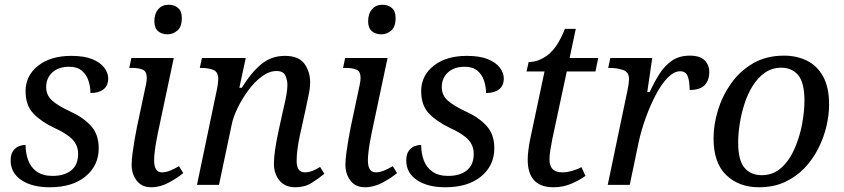

<svg xmlns="http://www.w3.org/2000/svg" viewBox="-20 -781 3565 811"><path d="M190 10Q115 10 70 -20.5Q25 -51 25 -103Q25 -130 36 -144.5Q47 -159 61.5 -164Q76 -169 88 -169Q88 -134 99 -104Q110 -74 135.5 -56Q161 -38 202 -38Q252 -38 281 -61.5Q310 -85 310 -131Q310 -166 287 -191Q264 -216 209 -241Q154 -267 121 -301.5Q88 -336 88 -396Q88 -461 140.5 -503Q193 -545 281 -545Q336 -545 370 -531Q404 -517 420.5 -495Q437 -473 437 -450Q437 -419 417 -403.5Q397 -388 362 -388Q362 -415 353.5 -440.5Q345 -466 325.5 -482.5Q306 -499 272 -499Q227 -499 201 -475Q175 -451 175 -413Q175 -379 200 -356.5Q225 -334 277 -310Q332 -285 364.5 -249Q397 -213 397 -155Q397 -82 341.5 -36Q286 10 190 10Z M688 -636Q663 -636 647.5 -649.5Q632 -663 632 -691Q632 -723 648.5 -742Q665 -761 692 -761Q716 -761 732 -747.5Q748 -734 748 -706Q748 -667 729 -651.5Q710 -636 688 -636ZM619 10Q579 10 557.5 -18Q536 -46 536 -85Q536 -106 540 -135Q544 -164 549 -193.5Q554 -223 558 -242L597 -426Q600 -441 600 -452Q600 -479 583.5 -486.5Q567 -494 539 -494H526L535 -536H714L646 -215Q644 -204 640 -183Q636 -162 633.5 -140Q631 -118 631 -104Q631 -53 664 -53Q681 -53 699 -60.5Q717 -68 736 -79L754 -50Q732 -31 694.5 -10.5Q657 10 619 10Z M1228 10Q1184 10 1160.5 -18.5Q1137 -47 1137 -90Q1137 -136 1156 -225L1173 -303Q1176 -317 1181 -338Q1186 -359 1190 -382Q1194 -405 1194 -422Q1194 -442 1185.5 -461.5Q1177 -481 1148 -481Q1117 -481 1086 -458Q1055 -435 1028.5 -399Q1002 -363 983.5 -324.5Q965 -286 959 -256L905 0H812L896 -402Q899 -416 900.5 -429.5Q902 -443 902 -447Q902 -477 881.5 -485.5Q861 -494 832 -494H824L833 -536H1018L991 -410H1001Q1042 -476 1084.5 -510.5Q1127 -545 1183 -545Q1242 -545 1266 -511.5Q1290 -478 1290 -434Q1290 -409 1283.5 -379.5Q1277 -350 1272 -324L1246 -206Q1240 -178 1236.5 -151Q1233 -124 1233 -101Q1233 -53 1268 -53Q1297 -53 1332 -76L1350 -47Q1326 -27 1296.5 -8.5Q1267 10 1228 10Z M1591 -636Q1566 -636 1550.5 -649.5Q1535 -663 1535 -691Q1535 -723 1551.5 -742Q1568 -761 1595 -761Q1619 -761 1635 -747.5Q1651 -734 1651 -706Q1651 -667 1632 -651.5Q1613 -636 1591 -636ZM1522 10Q1482 10 1460.5 -18Q1439 -46 1439 -85Q1439 -106 1443 -135Q1447 -164 1452 -193.5Q1457 -223 1461 -242L1500 -426Q1503 -441 1503 -452Q1503 -479 1486.5 -486.5Q1470 -494 1442 -494H1429L1438 -536H1617L1549 -215Q1547 -204 1543 -183Q1539 -162 1536.5 -140Q1534 -118 1534 -104Q1534 -53 1567 -53Q1584 -53 1602 -60.5Q1620 -68 1639 -79L1657 -50Q1635 -31 1597.5 -10.5Q1560 10 1522 10Z M1861 10Q1786 10 1741 -20.5Q1696 -51 1696 -103Q1696 -130 1707 -144.5Q1718 -159 1732.5 -164Q1747 -169 1759 -169Q1759 -134 1770 -104Q1781 -74 1806.5 -56Q1832 -38 1873 -38Q1923 -38 1952 -61.5Q1981 -85 1981 -131Q1981 -166 1958 -191Q1935 -216 1880 -241Q1825 -267 1792 -301.5Q1759 -336 1759 -396Q1759 -461 1811.5 -503Q1864 -545 1952 -545Q2007 -545 2041 -531Q2075 -517 2091.5 -495Q2108 -473 2108 -450Q2108 -419 2088 -403.5Q2068 -388 2033 -388Q2033 -415 2024.5 -440.5Q2016 -466 1996.5 -482.5Q1977 -499 1943 -499Q1898 -499 1872 -475Q1846 -451 1846 -413Q1846 -379 1871 -356.5Q1896 -334 1948 -310Q2003 -285 2035.5 -249Q2068 -213 2068 -155Q2068 -82 2012.5 -36Q1957 10 1861 10Z M2318 10Q2209 10 2209 -107Q2209 -125 2212 -148.5Q2215 -172 2219 -191L2280 -479H2204L2213 -519Q2256 -519 2296 -550.5Q2336 -582 2366 -659H2412L2386 -536H2507L2495 -479H2374L2313 -194Q2308 -169 2304.5 -146.5Q2301 -124 2301 -108Q2301 -79 2315 -66Q2329 -53 2354 -53Q2375 -53 2397.5 -59.5Q2420 -66 2436 -75L2453 -38Q2423 -17 2389.5 -3.5Q2356 10 2318 10Z M2631 -402Q2634 -416 2635.5 -429.5Q2637 -443 2637 -447Q2637 -477 2611.5 -485.5Q2586 -494 2557 -494H2549L2558 -536H2735L2714 -392H2724Q2743 -433 2765 -468Q2787 -503 2818 -524.5Q2849 -546 2894 -546Q2936 -546 2956 -526.5Q2976 -507 2976 -477Q2976 -442 2956.5 -421.5Q2937 -401 2893 -401Q2893 -437 2885 -458.5Q2877 -480 2853 -480Q2827 -480 2800.5 -453Q2774 -426 2750.5 -381.5Q2727 -337 2708 -284.5Q2689 -232 2678 -182L2640 0H2547Z M3186 10Q3101 10 3047.5 -41.5Q2994 -93 2994 -197Q2994 -253 3012 -313.5Q3030 -374 3067 -427Q3104 -480 3160 -513Q3216 -546 3292 -546Q3345 -546 3388 -525Q3431 -504 3456.5 -458.5Q3482 -413 3482 -339Q3482 -296 3471 -248.5Q3460 -201 3437 -155Q3414 -109 3379 -72Q3344 -35 3296 -12.5Q3248 10 3186 10ZM3197 -41Q3246 -41 3280.5 -72.5Q3315 -104 3336.5 -153.5Q3358 -203 3368 -257Q3378 -311 3378 -356Q3378 -431 3352 -463Q3326 -495 3280 -495Q3241 -495 3211 -474Q3181 -453 3159.5 -418.5Q3138 -384 3124.5 -342Q3111 -300 3104.5 -257.5Q3098 -215 3098 -179Q3098 -103 3125 -72Q3152 -41 3197 -41Z"/></svg>

Font: NotoSerif-Italic
Style: Regular
Weight: 400
Italic angle: -12°
Designer: Monotype Design Team
Foundry: Monotype Imaging Inc.
Version: Version 2.007; ttfautohint (v1.8) -l 8 -r 50 -G 200 -x 14 -D